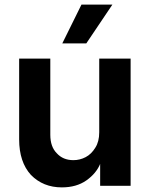

<svg xmlns="http://www.w3.org/2000/svg" viewBox="-20 -802 648 832"><path d="M546 -548V3H414V-94H415Q398 -51 354 -20Q311 10 248 10Q167 10 114 -44Q63 -100 63 -198V-548H198V-218Q198 -166 226 -138Q253 -108 298 -108Q326 -108 351 -121Q376 -134 393 -162Q410 -188 410 -229V-548ZM467 -782 354 -614H250L333 -782Z"/></svg>

Font: Sinter Bold
Style: Regular
Weight: 700
Foundry: Adobe & rsms
Version: Version 1.000